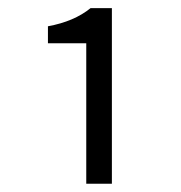

<svg xmlns="http://www.w3.org/2000/svg" viewBox="-20 -898 447 475"><path d="M193.4 -443.4V-791H98.6V-833Q163.1 -844.7 204.1 -877.9H256.8V-443.4Z"/></svg>

Font: Gen Shin Gothic Normal
Style: Regular
Weight: 300
Designer: [Source Han Sans]
Ryoko NISHIZUKA  (kana & ideographs); Paul D. Hunt (Latin, Greek & Cyrillic); Wenlong ZHANG  (bopomofo
Version: Version 1.002.20150607